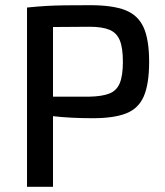

<svg xmlns="http://www.w3.org/2000/svg" viewBox="-20 -719 636 739"><path d="M327 -699Q413 -699 462 -680Q511 -661 532.5 -614Q554 -567 554 -481Q554 -396 533.5 -348.5Q513 -301 465.5 -282.5Q418 -264 338 -264Q295 -264 255.5 -266Q216 -268 183 -272Q150 -276 126.5 -280.5Q103 -285 94 -289L97 -347Q151 -347 209.5 -347Q268 -347 325 -347Q373 -348 401 -359Q429 -370 441 -399Q453 -428 453 -481Q453 -535 441 -564Q429 -593 401 -604.5Q373 -616 325 -616Q241 -616 180.5 -615Q120 -614 98 -612L84 -690Q123 -694 156.5 -696Q190 -698 230 -698.5Q270 -699 327 -699ZM184 -690V0H84V-690Z"/></svg>

Font: Exo 2 Medium
Style: Regular
Weight: 500
Designer: Natanael Gama
Foundry: Natanael Gama
Version: Version 2.010